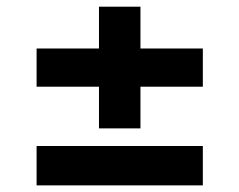

<svg xmlns="http://www.w3.org/2000/svg" viewBox="-20 -582 716 574"><path d="M89.4 -27.8V-145.5H586.4V-27.8ZM89.4 -322.8V-437H586.4V-322.8ZM275.9 -198.2V-562H399.9V-198.2Z"/></svg>

Font: Inter 16pt
Style: Bold
Weight: 700
Version: Version 4.001;git-66647c0bb